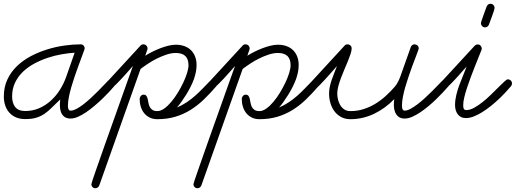

<svg xmlns="http://www.w3.org/2000/svg" viewBox="-59 -625 2742 1021"><path d="M261.2 -96.2Q236.3 -72.8 217.3 -53.5Q198.2 -34.2 178.5 -20.5Q158.7 -6.8 134.5 0.7Q110.4 8.3 75.2 8.3Q47.9 8.3 26.9 -0.5Q5.9 -9.3 -8.8 -25.4Q-23.4 -41.5 -31 -63.5Q-38.6 -85.4 -38.6 -111.8Q-38.6 -162.6 -19.5 -202.9Q-0.5 -243.2 31.7 -273.9Q64 -304.7 105.7 -326.7Q147.5 -348.6 192.9 -362.5Q238.3 -376.5 283.9 -382.8Q329.6 -389.2 369.6 -389.2Q378.9 -389.2 385 -383.1Q391.1 -377 391.1 -367.7Q391.1 -365.2 390.6 -363.5Q390.1 -361.8 389.2 -359.4Q383.3 -343.3 374.8 -320.3Q366.2 -297.4 356.7 -271.2Q347.2 -245.1 337.4 -216.6Q327.6 -188 319.8 -160.6Q312 -133.3 307.1 -108.2Q302.2 -83 302.2 -63.5Q302.2 -60.1 302.5 -55.4Q302.7 -50.8 304.2 -46.6Q305.7 -42.5 308.6 -39.6Q311.5 -36.6 316.4 -36.6Q329.6 -36.6 347.4 -45.9Q365.2 -55.2 384.5 -70.1Q403.8 -85 423.6 -103.3Q443.4 -121.6 461.2 -139.4Q479 -157.2 493.2 -172.4Q507.3 -187.5 516.1 -196.3Q522.9 -203.1 531.2 -203.1Q541 -203.1 547.4 -196.8Q553.7 -190.4 553.7 -180.7Q553.7 -172.9 548.3 -166.5Q538.1 -154.3 521.7 -136.7Q505.4 -119.1 485.6 -100.1Q465.8 -81.1 443.6 -62.3Q421.4 -43.5 399.2 -28.3Q377 -13.2 355.7 -3.9Q334.5 5.4 316.9 5.4Q294.9 5.4 282.7 -4.4Q270.5 -14.2 265.1 -29.1Q259.8 -43.9 259.5 -61.8Q259.3 -79.6 261.2 -96.2ZM337.9 -344.7Q306.2 -342.8 269.3 -336.4Q232.4 -330.1 195.6 -317.9Q158.7 -305.7 124.3 -287.4Q89.8 -269 63.5 -243.9Q37.1 -218.8 21.2 -185.8Q5.4 -152.8 5.4 -111.8Q5.4 -76.7 22 -55.7Q38.6 -34.7 75.2 -34.7Q114.7 -34.7 148.7 -49.3Q182.6 -64 210.4 -88.9Q238.3 -113.8 259.3 -147Q280.3 -180.2 293.5 -217.8Q304.7 -249.5 315.7 -281Q326.7 -312.5 337.9 -344.7Z M523.9 -149.4Q515.1 -149.4 508.3 -155.5Q501.5 -161.6 501.5 -170.4Q501.5 -179.2 507.3 -186L688 -382.3Q693.8 -389.2 703.1 -389.2Q712.9 -389.2 719.2 -382.8Q725.6 -376.5 725.6 -366.7Q725.6 -364.3 724.6 -360.4L724.1 -359.9L713.4 -328.6Q729.5 -338.9 749.8 -349.1Q770 -359.4 792 -367.9Q814 -376.5 835.7 -381.8Q857.4 -387.2 876.5 -387.2Q901.4 -387.2 921.9 -379.6Q942.4 -372.1 956.5 -358.2Q970.7 -344.2 978.5 -324.2Q986.3 -304.2 986.3 -278.8Q986.3 -258.3 981.9 -238.5Q977.5 -218.8 970.7 -199.7L970.2 -199.2Q964.4 -183.1 954.3 -163.1Q944.3 -143.1 931.9 -123Q919.4 -103 906.5 -84.7Q893.6 -66.4 881.8 -53.2Q910.2 -65.4 933.6 -81.1Q957 -96.7 978 -115.2Q999 -133.8 1018.8 -154.3Q1038.6 -174.8 1059.6 -196.3Q1066.4 -203.1 1074.7 -203.1Q1084.5 -203.1 1090.8 -196.8Q1097.2 -190.4 1097.2 -180.7Q1097.2 -173.3 1091.3 -166.5Q1058.1 -127.9 1024.7 -95.7Q991.2 -63.5 953.9 -40.3Q916.5 -17.1 873.3 -4.2Q830.1 8.8 777.8 8.8Q754.4 8.8 736.8 0Q719.2 -8.8 707.5 -23.4Q695.8 -38.1 689.7 -57.6Q683.6 -77.1 683.6 -99.1Q683.6 -107.4 689.7 -114.5Q695.8 -121.6 704.6 -121.6Q714.8 -121.6 719.5 -115Q724.1 -108.4 726.3 -98.9Q728.5 -89.4 730.5 -77.9Q732.4 -66.4 737.1 -56.9Q741.7 -47.4 751.2 -40.8Q760.7 -34.2 777.8 -34.2Q795.4 -34.2 814.5 -47.9Q833.5 -61.5 851.8 -83.3Q870.1 -105 886.7 -132.3Q903.3 -159.7 916 -186.5Q928.7 -213.4 936 -237.5Q943.4 -261.7 943.4 -277.3Q943.4 -311 926.5 -327.1Q909.7 -343.3 875.5 -343.3Q853 -343.3 827.4 -335Q801.8 -326.7 776.6 -314.2Q751.5 -301.8 728.5 -286.6Q705.6 -271.5 688.5 -258.3L468.8 361.3Q466.3 368.2 460.4 372.1Q454.6 376 447.8 376Q439 376 432.9 369.6Q426.8 363.3 426.8 354.5Q426.8 352.5 432.4 335.2Q438 317.9 448 289.3Q458 260.7 471.2 222.9Q484.4 185.1 499.5 142.3Q514.6 99.6 530.8 54.4Q546.9 9.3 562.5 -34.7Q578.1 -78.6 592.3 -118.7Q606.4 -158.7 617.9 -190.7Q629.4 -222.7 637.2 -244.6Q645 -266.6 647.9 -274.4Q643.6 -269.5 634 -258.5Q624.5 -247.6 612.1 -233.6Q599.6 -219.7 585.7 -204.8Q571.8 -189.9 559.6 -177.7Q547.4 -165.5 537.6 -157.5Q527.8 -149.4 523.9 -149.4Z M1066.9 -149.4Q1058.1 -149.4 1051.3 -155.5Q1044.4 -161.6 1044.4 -170.4Q1044.4 -179.2 1050.3 -186L1231 -382.3Q1236.8 -389.2 1246.1 -389.2Q1255.9 -389.2 1262.2 -382.8Q1268.6 -376.5 1268.6 -366.7Q1268.6 -364.3 1267.6 -360.4L1267.1 -359.9L1256.3 -328.6Q1272.5 -338.9 1292.7 -349.1Q1313 -359.4 1335 -367.9Q1356.9 -376.5 1378.7 -381.8Q1400.4 -387.2 1419.4 -387.2Q1444.3 -387.2 1464.8 -379.6Q1485.4 -372.1 1499.5 -358.2Q1513.7 -344.2 1521.5 -324.2Q1529.3 -304.2 1529.3 -278.8Q1529.3 -258.3 1524.9 -238.5Q1520.5 -218.8 1513.7 -199.7L1513.2 -199.2Q1507.3 -183.1 1497.3 -163.1Q1487.3 -143.1 1474.9 -123Q1462.4 -103 1449.5 -84.7Q1436.5 -66.4 1424.8 -53.2Q1453.1 -65.4 1476.6 -81.1Q1500 -96.7 1521 -115.2Q1542 -133.8 1561.8 -154.3Q1581.5 -174.8 1602.5 -196.3Q1609.4 -203.1 1617.7 -203.1Q1627.4 -203.1 1633.8 -196.8Q1640.1 -190.4 1640.1 -180.7Q1640.1 -173.3 1634.3 -166.5Q1601.1 -127.9 1567.6 -95.7Q1534.2 -63.5 1496.8 -40.3Q1459.5 -17.1 1416.3 -4.2Q1373 8.8 1320.8 8.8Q1297.4 8.8 1279.8 0Q1262.2 -8.8 1250.5 -23.4Q1238.8 -38.1 1232.7 -57.6Q1226.6 -77.1 1226.6 -99.1Q1226.6 -107.4 1232.7 -114.5Q1238.8 -121.6 1247.6 -121.6Q1257.8 -121.6 1262.5 -115Q1267.1 -108.4 1269.3 -98.9Q1271.5 -89.4 1273.4 -77.9Q1275.4 -66.4 1280 -56.9Q1284.7 -47.4 1294.2 -40.8Q1303.7 -34.2 1320.8 -34.2Q1338.4 -34.2 1357.4 -47.9Q1376.5 -61.5 1394.8 -83.3Q1413.1 -105 1429.7 -132.3Q1446.3 -159.7 1459 -186.5Q1471.7 -213.4 1479 -237.5Q1486.3 -261.7 1486.3 -277.3Q1486.3 -311 1469.5 -327.1Q1452.6 -343.3 1418.5 -343.3Q1396 -343.3 1370.4 -335Q1344.7 -326.7 1319.6 -314.2Q1294.4 -301.8 1271.5 -286.6Q1248.5 -271.5 1231.4 -258.3L1011.7 361.3Q1009.3 368.2 1003.4 372.1Q997.6 376 990.7 376Q981.9 376 975.8 369.6Q969.7 363.3 969.7 354.5Q969.7 352.5 975.3 335.2Q981 317.9 991 289.3Q1001 260.7 1014.2 222.9Q1027.3 185.1 1042.5 142.3Q1057.6 99.6 1073.7 54.4Q1089.8 9.3 1105.5 -34.7Q1121.1 -78.6 1135.3 -118.7Q1149.4 -158.7 1160.9 -190.7Q1172.4 -222.7 1180.2 -244.6Q1188 -266.6 1190.9 -274.4Q1186.5 -269.5 1177 -258.5Q1167.5 -247.6 1155 -233.6Q1142.6 -219.7 1128.7 -204.8Q1114.7 -189.9 1102.5 -177.7Q1090.3 -165.5 1080.6 -157.5Q1070.8 -149.4 1066.9 -149.4Z M2145.5 -389.2Q2153.8 -389.2 2160.6 -383.3Q2167.5 -377.4 2167.5 -368.7Q2167.5 -363.8 2166 -360.4Q2160.6 -344.7 2151.9 -322.5Q2143.1 -300.3 2133.5 -274.2Q2124 -248 2114.3 -219.5Q2104.5 -190.9 2096.4 -163.1Q2088.4 -135.3 2083.5 -109.9Q2078.6 -84.5 2078.6 -64.5Q2078.6 -61 2078.9 -56.2Q2079.1 -51.3 2080.6 -46.9Q2082 -42.5 2085 -39.6Q2087.9 -36.6 2092.8 -36.6Q2106 -36.6 2123.8 -46.1Q2141.6 -55.7 2160.9 -70.3Q2180.2 -85 2200.2 -103.3Q2220.2 -121.6 2238 -139.4Q2255.9 -157.2 2270.3 -172.4Q2284.7 -187.5 2293.5 -196.3Q2300.3 -203.1 2308.6 -203.1Q2316.9 -203.1 2324.2 -197.3Q2331.5 -191.4 2331.5 -182.1Q2331.5 -172.9 2325.7 -166.5Q2314.9 -153.8 2298.6 -136.2Q2282.2 -118.7 2262.5 -99.4Q2242.7 -80.1 2220.7 -61.5Q2198.7 -43 2176.5 -28.1Q2154.3 -13.2 2133.1 -3.9Q2111.8 5.4 2093.3 5.4Q2071.8 5.4 2059.6 -4.6Q2047.4 -14.6 2041.5 -30Q2035.6 -45.4 2035.4 -63.5Q2035.2 -81.5 2037.6 -98.1Q2014.2 -73.7 1987.5 -54.2Q1960.9 -34.7 1931.6 -20.5Q1902.3 -6.3 1870.4 1.2Q1838.4 8.8 1804.2 8.8Q1775.9 8.8 1754.6 -2.9Q1733.4 -14.6 1719.2 -33.7Q1705.1 -52.7 1698 -77.1Q1690.9 -101.6 1690.9 -127.4Q1690.9 -146.5 1695.1 -165.3Q1699.2 -184.1 1705.6 -202.4Q1711.9 -220.7 1719.2 -238.5Q1726.6 -256.3 1732.9 -273.9Q1728.5 -269 1719 -258.1Q1709.5 -247.1 1697.3 -233.4Q1685.1 -219.7 1671.6 -204.8Q1658.2 -189.9 1646 -177.5Q1633.8 -165 1624 -157.2Q1614.3 -149.4 1609.9 -149.4Q1601.6 -149.4 1594.2 -155.3Q1586.9 -161.1 1586.9 -170.4Q1586.9 -179.2 1592.8 -186L1772.9 -381.8Q1779.3 -389.2 1788.6 -389.2Q1798.3 -389.2 1804.7 -383.1Q1811 -377 1811 -367.2Q1811 -356 1805.4 -338.6Q1799.8 -321.3 1791.3 -300.5Q1782.7 -279.8 1772.7 -256.6Q1762.7 -233.4 1754.2 -210.4Q1745.6 -187.5 1740 -166.3Q1734.4 -145 1734.4 -127.4Q1734.4 -111.8 1738.5 -95.2Q1742.7 -78.6 1751 -64.9Q1759.3 -51.3 1772.5 -42.7Q1785.6 -34.2 1804.2 -34.2Q1840.8 -34.2 1873.5 -44.4Q1906.2 -54.7 1935.8 -72.5Q1965.3 -90.3 1991.5 -114Q2017.6 -137.7 2040.5 -164.1Q2050.3 -175.8 2057.4 -189.7Q2064.5 -203.6 2069.8 -217.8L2125.5 -375Q2127.9 -381.3 2133.3 -385.3Q2138.7 -389.2 2145.5 -389.2Z M2301.8 -149.4Q2293.5 -149.4 2286.1 -155.3Q2278.8 -161.1 2278.8 -170.4Q2278.8 -179.2 2284.7 -186L2465.3 -381.8Q2472.2 -388.7 2481.9 -388.7Q2490.7 -388.7 2496.8 -381.8Q2502.9 -375 2502.9 -366.7Q2502.9 -364.3 2502.4 -362.5Q2502 -360.8 2501 -358.4Q2495.6 -344.2 2486.3 -321.5Q2477.1 -298.8 2466.3 -271.7Q2455.6 -244.6 2444.6 -215.3Q2433.6 -186 2424.6 -158.4Q2415.5 -130.9 2409.9 -107.2Q2404.3 -83.5 2404.3 -67.9Q2404.3 -63.5 2404.5 -58.3Q2404.8 -53.2 2406.2 -49.1Q2407.7 -44.9 2411.1 -42.2Q2414.6 -39.6 2420.4 -39.6Q2439.9 -39.6 2462.2 -51.8Q2484.4 -64 2507.1 -82Q2529.8 -100.1 2551.5 -121.3Q2573.2 -142.6 2591.3 -160.6Q2609.4 -178.7 2622.6 -190.9Q2635.7 -203.1 2641.1 -203.1Q2650.9 -203.1 2657.2 -196.8Q2663.6 -190.4 2663.6 -180.7Q2663.6 -172.9 2658.2 -166.5Q2646.5 -152.8 2629.9 -134.8Q2613.3 -116.7 2593.3 -97.9Q2573.2 -79.1 2550.8 -61Q2528.3 -43 2505.6 -28.8Q2482.9 -14.6 2460.7 -5.9Q2438.5 2.9 2418.5 2.9Q2403.3 2.9 2392.6 -2.7Q2381.8 -8.3 2374.8 -17.8Q2367.7 -27.3 2364.3 -39.8Q2360.8 -52.2 2360.8 -65.9Q2360.8 -92.3 2367.2 -118.7Q2373.5 -145 2382.8 -170.7Q2392.1 -196.3 2402.8 -221.4Q2413.6 -246.6 2422.4 -271Q2418 -266.6 2408.4 -255.9Q2398.9 -245.1 2387 -231.4Q2375 -217.8 2361.6 -203.4Q2348.1 -189 2336.2 -177Q2324.2 -165 2314.9 -157.2Q2305.7 -149.4 2301.8 -149.4ZM2548.8 -605Q2558.1 -605 2564.5 -598.6Q2570.8 -592.3 2570.8 -583Q2570.8 -578.1 2566.9 -565.9Q2563 -553.7 2557.9 -539.8Q2552.7 -525.9 2547.9 -512.9Q2543 -500 2541 -494.1Q2538.6 -487.3 2532.7 -483.4Q2526.9 -479.5 2520 -479.5Q2511.2 -479.5 2504.9 -486.1Q2498.5 -492.7 2498.5 -501.5Q2498.5 -504.9 2502.7 -517.3Q2506.8 -529.8 2512 -544.4Q2517.1 -559.1 2522.2 -572.3Q2527.3 -585.4 2528.8 -590.3Q2531.2 -596.7 2536.6 -600.8Q2542 -605 2548.8 -605Z"/></svg>

Font: Helvetia Verbundene
Style: Regular
Weight: 400
Designer: Peter Wiegel, original typeface by Carl Albert Fahrenwaldt 1901
Foundry: Peter Wiegel
Version: Version 2.000